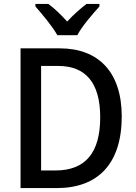

<svg xmlns="http://www.w3.org/2000/svg" viewBox="-20 -961 697 981"><path d="M273 -781H375C398 -826 454 -890 488 -928V-941H422C388 -915 358 -888 323 -851C292 -886 258 -918 227 -941H161V-928C196 -888 249 -825 273 -781ZM602 -366C602 -593 483 -714 285 -714H85V0H270C480 0 602 -124 602 -366ZM492 -362C492 -181 417 -90 263 -90H190V-624H278C416 -624 492 -540 492 -362Z"/></svg>

Font: Noto Sans Khmer SemiCondensed Medium
Style: Regular
Weight: 500
Width: 4
Designer: Danh Hong and the Monotype Design Team
Foundry: Monotype Imaging Inc.
Version: Version 2.004